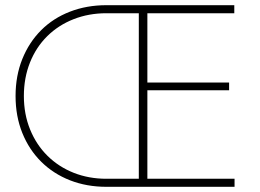

<svg xmlns="http://www.w3.org/2000/svg" viewBox="-20 -720 1001 740"><path d="M530 -372H863V-402H530ZM515 -688V-12H548V-688ZM884 -31H540H516H390Q322 -31 264 -54Q206 -77 163 -119.5Q120 -162 96 -221Q72 -280 72 -350Q72 -420 95.5 -479Q119 -538 162 -580.5Q205 -623 263.5 -646Q322 -669 390 -669H519H536H883V-700H390Q314 -700 249.5 -675Q185 -650 138.5 -603.5Q92 -557 66 -492.5Q40 -428 40 -350Q40 -272 66 -207.5Q92 -143 139 -96.5Q186 -50 250 -25Q314 0 390 0H884Z"/></svg>

Font: Jost ExtraLight
Style: Regular
Weight: 250
Version: Version 3.710